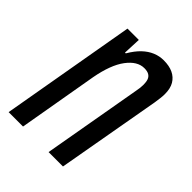

<svg xmlns="http://www.w3.org/2000/svg" viewBox="-163 -623 707 707"><g transform="rotate(45 190.5 -269.5)"><path d="M5 0 97 -527H156L153 -458H157Q174 -487 192.5 -504.5Q211 -522 231.5 -530.5Q252 -539 274 -539Q303 -539 323 -529.5Q343 -520 354 -501.5Q365 -483 365 -454Q365 -443 363.5 -431.5Q362 -420 360 -406L288 0H213L281 -387Q283 -397 284 -405.5Q285 -414 285 -422Q285 -437 281.5 -447Q278 -457 269 -462.5Q260 -468 244 -468Q226 -468 209.5 -458Q193 -448 178 -428Q163 -408 152 -378.5Q141 -349 134 -311L80 0Z"/></g></svg>

Font: Archivo ExtraCondensed
Style: Italic
Weight: 400
Width: 2
Italic angle: -10°
Designer: Hector Gatti
Foundry: Omnibus-Type
Version: Version 2.001